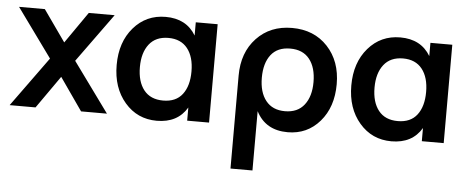

<svg xmlns="http://www.w3.org/2000/svg" viewBox="-52 -682 2565 1050"><g transform="rotate(5 1231.0 -157.5)"><path d="M151.9 0H9.8L207.5 -272.9L14.2 -540H155.8L277.3 -367.7L397 -540H539.1L345.7 -272.9L543.9 0H401.9L277.3 -178.7Z M984.4 -540H1104.5V0H984.4V-72.3Q932.6 15.1 818.4 15.1Q711.4 15.1 642.6 -64.9Q573.7 -145 573.7 -270Q573.7 -396 642.6 -475.6Q711.4 -555.2 818.4 -555.2Q932.1 -555.2 984.4 -467.3ZM843.3 -441.9Q773.9 -441.9 737.5 -395.3Q701.2 -348.6 701.2 -270Q701.2 -189.9 737.5 -144Q773.9 -98.1 843.3 -98.1Q913.6 -98.1 949 -144.3Q984.4 -190.4 984.4 -270Q984.4 -350.1 948 -396Q911.6 -441.9 843.3 -441.9Z M1363.8 240.2H1243.2V-270Q1243.2 -397 1317.9 -476.1Q1392.6 -555.2 1512.2 -555.2Q1633.3 -555.2 1707.5 -475.6Q1781.7 -396 1781.7 -270Q1781.7 -144 1712.9 -64.5Q1644 15.1 1537.1 15.1Q1415 15.1 1363.8 -85.4ZM1512.2 -98.1Q1581.5 -98.1 1617.9 -144.8Q1654.3 -191.4 1654.3 -270Q1654.3 -350.1 1617.9 -396Q1581.5 -441.9 1512.2 -441.9Q1441.9 -441.9 1406.2 -395.8Q1370.6 -349.6 1370.6 -270Q1370.6 -189.9 1407.2 -144Q1443.8 -98.1 1512.2 -98.1Z M2272.5 -540H2392.6V0H2272.5V-72.3Q2220.7 15.1 2106.4 15.1Q1999.5 15.1 1930.7 -64.9Q1861.8 -145 1861.8 -270Q1861.8 -396 1930.7 -475.6Q1999.5 -555.2 2106.4 -555.2Q2220.2 -555.2 2272.5 -467.3ZM2131.3 -441.9Q2062 -441.9 2025.6 -395.3Q1989.3 -348.6 1989.3 -270Q1989.3 -189.9 2025.6 -144Q2062 -98.1 2131.3 -98.1Q2201.7 -98.1 2237.1 -144.3Q2272.5 -190.4 2272.5 -270Q2272.5 -350.1 2236.1 -396Q2199.7 -441.9 2131.3 -441.9Z"/></g></svg>

Font: Vela Sans Bd
Style: Bold
Weight: 700
Designer: Principal design: Mikhail Sharanda - project Manrope.
Design modification: Ravid Balaliev
Foundry: Mikhail Sharanda
Version: Version 1.001